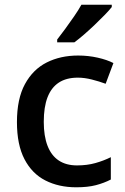

<svg xmlns="http://www.w3.org/2000/svg" viewBox="-20 -786 533 816"><path d="M304 10Q230 10 173 -19Q116 -48 84 -109.5Q52 -171 52 -267Q52 -366 86 -428.5Q120 -491 178.5 -520.5Q237 -550 312 -550Q355 -550 395 -541Q435 -532 462 -518L429 -430Q402 -440 370.5 -448Q339 -456 311 -456Q262 -456 230 -435Q198 -414 182 -372.5Q166 -331 166 -268Q166 -208 182 -166.5Q198 -125 229.5 -104Q261 -83 307 -83Q350 -83 385.5 -93Q421 -103 451 -118V-23Q422 -8 387.5 1Q353 10 304 10ZM455 -756Q444 -742 424.5 -722Q405 -702 382.5 -680.5Q360 -659 337.5 -639.5Q315 -620 296 -606H223V-618Q238 -637 257 -663Q276 -689 295 -716.5Q314 -744 326 -766H455Z"/></svg>

Font: Noto Sans Oriya Medium
Style: Regular
Weight: 500
Version: Version 2.003